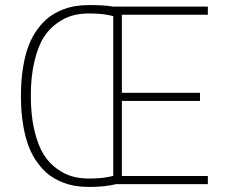

<svg xmlns="http://www.w3.org/2000/svg" viewBox="-20 -726 890 757"><path d="M331.5 11Q303.5 11 277.8 7Q252 3 224.5 -8Q197 -19 174 -36.2Q151 -53.5 129.8 -81.8Q108.5 -110 94 -146.5Q79.5 -183 71 -234.5Q62.5 -286 62.5 -348Q62.5 -410 71 -461.2Q79.5 -512.5 94 -549Q108.5 -585.5 129.8 -613.5Q151 -641.5 174 -658.8Q197 -676 224.5 -687Q252 -698 277.8 -702Q303.5 -706 331.5 -706Q392.5 -706 426.5 -700H799.5V-668H460.5V-360H768.5V-328H460.5V-32H799.5V0H437.5Q395.5 11 331.5 11ZM101.5 -348Q101.5 -270.5 115.8 -211.2Q130 -152 152.2 -116.8Q174.5 -81.5 206 -59.5Q237.5 -37.5 267.5 -29.8Q297.5 -22 331.5 -22Q387 -22 426.5 -32.5V-662.5Q387 -673 331.5 -673Q297.5 -673 267.5 -665.2Q237.5 -657.5 206 -635.5Q174.5 -613.5 152.2 -578.5Q130 -543.5 115.8 -484.2Q101.5 -425 101.5 -348Z"/></svg>

Font: League Mono Wide Thin
Style: Regular
Weight: 100
Width: 8
Designer: Tyler Finck
Foundry: The League of Moveable Type / Tyler Finck
Version: Version 2.210